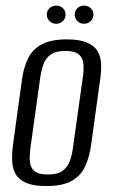

<svg xmlns="http://www.w3.org/2000/svg" viewBox="-20 -640 393 668"><path d="M141.3 7.3Q99.2 7.3 73.9 -2.6Q48.6 -12.5 36.4 -31.1Q24.3 -49.7 22.6 -76.6Q20.9 -103.6 25.4 -138L57.4 -369.4Q63.2 -407.7 78.1 -437.9Q93 -468 125 -485.5Q156.9 -503 213.3 -503Q255.3 -503 280.6 -492.8Q305.9 -482.6 317.8 -464.5Q329.6 -446.3 331.4 -422.2Q333.2 -398 329.3 -369.4L297.3 -138.2Q291.3 -92.4 275.5 -59.8Q259.7 -27.1 228.1 -9.9Q196.5 7.3 141.3 7.3ZM146.5 -32.9Q180.7 -32.9 198.2 -46Q215.8 -59.2 223.2 -80.5Q230.6 -101.7 233.7 -124.8L268.2 -371.6Q271.6 -395 270.4 -415.7Q269.3 -436.5 255.5 -449.7Q241.7 -462.8 207.5 -462.8Q173.3 -462.8 155.7 -449.7Q138.2 -436.5 130.9 -415.7Q123.7 -395 120.2 -371.6L85.8 -124.8Q82.7 -101.7 83.7 -80.5Q84.7 -59.2 98.5 -46Q112.3 -32.9 146.5 -32.9ZM175.6 -557.3Q161.8 -557.3 152.3 -566.6Q142.8 -576 142.8 -589.3Q142.8 -602.7 152.3 -611.5Q161.8 -620.4 175.6 -620.4Q189.3 -620.4 198.7 -611.5Q208.1 -602.7 208.1 -589.3Q208.1 -576 198.7 -566.6Q189.3 -557.3 175.6 -557.3ZM272.6 -557.3Q258.8 -557.3 249.3 -566.6Q239.8 -576 239.8 -589.3Q239.8 -602.7 249.3 -611.5Q258.8 -620.4 272.6 -620.4Q286.3 -620.4 295.7 -611.5Q305.1 -602.7 305.1 -589.3Q305.1 -576 295.7 -566.6Q286.3 -557.3 272.6 -557.3Z"/></svg>

Font: Alumni Sans Thin
Style: Italic
Weight: 100
Italic angle: -8°
Designer: Robert E. Leuschke
Foundry: Robert E. Leuschke
Version: Version 1.016